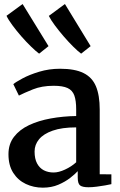

<svg xmlns="http://www.w3.org/2000/svg" viewBox="-20 -898 582 930"><path d="M187.5 11Q143 11 105 -7Q67 -25 44 -61Q21 -97 21 -151Q21 -200.5 47.8 -235.2Q74.5 -270 120.5 -291.8Q166.5 -313.5 225.5 -324.2Q284.5 -335 349 -336V-368.5Q349 -410.5 340 -435.5Q331 -460.5 307.5 -471.5Q284 -482.5 240 -482.5Q182.5 -482.5 139.2 -465Q96 -447.5 71.5 -435L44.5 -490.5Q55.5 -500 88.8 -518Q122 -536 169.8 -550.5Q217.5 -565 271 -565Q342.5 -565 384.5 -544.2Q426.5 -523.5 444.8 -479.8Q463 -436 463 -367.5V-54L519.5 -53.5V-6Q508.5 -3.5 489.2 0Q470 3.5 448.2 6.2Q426.5 9 408.5 9Q379.5 9 368 0.2Q356.5 -8.5 356.5 -38.5V-69Q344.5 -55.5 320.2 -36.5Q296 -17.5 262.5 -3.2Q229 11 187.5 11ZM239.5 -62.5Q264.5 -62.5 295.2 -76.8Q326 -91 349 -112V-281Q280 -281 235.2 -265.2Q190.5 -249.5 169 -223.2Q147.5 -197 147.5 -164Q147.5 -129 159.5 -106.5Q171.5 -84 192.2 -73.2Q213 -62.5 239.5 -62.5ZM169 -638.5Q154 -649.5 130.8 -672Q107.5 -694.5 83.2 -722.2Q59 -750 39.5 -776.5Q20 -803 11.5 -821.5L89.5 -878.5L215 -674.5L170 -638.5ZM372.5 -638.5Q357.5 -649.5 335 -671.8Q312.5 -694 289 -721.2Q265.5 -748.5 245.8 -775Q226 -801.5 216.5 -821L294.5 -878.5L419 -674.5L373.5 -638.5Z"/></svg>

Font: Merriweather 24pt SemiBold
Style: Regular
Weight: 600
Designer: Eben Sorkin
Foundry: Eben Sorkin
Version: Version 2.100